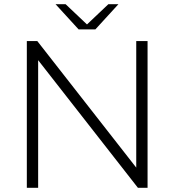

<svg xmlns="http://www.w3.org/2000/svg" viewBox="-20 -896 832 916"><path d="M245 -876 355 -755.8H435L545 -876H497L395 -779.4L293 -876ZM108 0H162V-608.9L638 0H684V-700H630V-96.3L158 -700H108Z"/></svg>

Font: Resamitz
Style: Regular
Weight: 500
Designer: gluk
Foundry: gluk
Version: Version 0.047